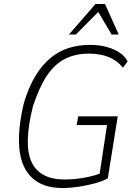

<svg xmlns="http://www.w3.org/2000/svg" viewBox="-20 -939 691 967"><path d="M294 8Q197 8 142 -43Q87 -94 77.5 -190Q68 -286 101 -423Q125 -502 159 -557.5Q193 -613 235 -647.5Q277 -682 326.5 -697.5Q376 -713 434 -713Q477 -713 513.5 -703.5Q550 -694 578.5 -676.5Q607 -659 623 -630L599 -598Q571 -634 527.5 -651.5Q484 -669 427 -669Q361 -669 308.5 -643Q256 -617 217 -559Q178 -501 146 -404Q98 -213 138.5 -124Q179 -35 307 -35Q354 -35 407.5 -44.5Q461 -54 506 -74L477 -32L519 -309H366L374 -353H573L523 -41Q498 -27 459 -16Q420 -5 376 1.5Q332 8 294 8ZM327 -765 461 -919H509L578 -765H542L475 -879L362 -765Z"/></svg>

Font: Nunito Sans 7pt Condensed ExtraLight
Style: Italic
Weight: 250
Width: 3
Italic angle: -9°
Designer: Vernon Adams
Foundry: Vernon Adams
Version: Version 3.101;gftools[0.9.27]